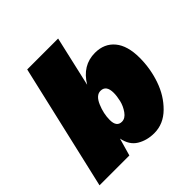

<svg xmlns="http://www.w3.org/2000/svg" viewBox="-206 -850 1010 1010"><g transform="rotate(-45 299.5 -345.0)"><path d="M456 -510Q525 -510 564.5 -462.5Q604 -415 604 -325Q604 -245 578 -169.5Q552 -94 499 -42Q446 10 378 10Q324 10 282.5 -15Q241 -40 230 -98L202 0H-20L142 -700H372L308 -420Q362 -510 456 -510ZM300 -153Q325 -153 344 -180Q363 -207 370 -237Q377 -267 377 -291Q377 -348 335 -348Q302 -348 281.5 -300Q261 -252 261 -205Q261 -153 300 -153Z"/></g></svg>

Font: Elaine Sans Black
Style: Italic
Weight: 900
Italic angle: -13°
Designer: Wei Huang
Foundry: Wei Huang
Version: Version 2.001;December 24, 2019;FontCreator 12.0.0.2547 64-b